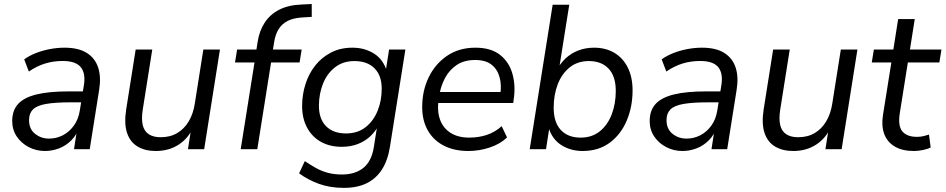

<svg xmlns="http://www.w3.org/2000/svg" viewBox="-20 -728 4615 937"><path d="M199.4 8.9Q157 8.9 120.5 -10Q84.1 -28.9 61.8 -61.8Q39.6 -94.8 39.6 -137.3Q39.6 -188.8 68.3 -220.5Q97.1 -252.2 158.1 -267.1Q219.1 -282 314.6 -282H395.1L386.8 -228.6H325.9Q248.9 -228.6 204.3 -220.7Q159.8 -212.9 140.8 -193.9Q121.8 -174.9 121.8 -142.1Q121.8 -98.1 151.2 -74.9Q180.5 -51.6 219.3 -51.6Q255.5 -51.6 287.1 -68Q318.7 -84.4 340.9 -115.5Q363.1 -146.6 369.7 -190.1L389.3 -311.7Q398.8 -369.8 374.2 -400.1Q349.6 -430.4 286.2 -430.4Q241.1 -430.4 200.7 -418.2Q160.2 -405.9 120.8 -378.9L98.1 -438.3Q122.1 -455.8 154.2 -468.6Q186.3 -481.3 222.6 -488.3Q258.9 -495.3 294.8 -495.3Q363.2 -495.3 403.6 -469.7Q444.1 -444.2 459.1 -398.2Q474 -352.1 464 -290.3L417.9 0H341.2L358.3 -110.4H368.3Q354.8 -69.8 328.2 -43.2Q301.7 -16.7 268 -3.9Q234.4 8.9 199.4 8.9Z M740.1 8.9Q688.1 8.9 651.6 -12.8Q615.1 -34.5 600.1 -79.2Q585.1 -123.9 595.6 -192.8L642.1 -486.3H723.1L676.6 -192.7Q669.5 -147.7 676.6 -117.6Q683.7 -87.6 706 -72.9Q728.2 -58.3 764.1 -58.3Q810.6 -58.3 845 -78.7Q879.4 -99.1 901.3 -136.2Q923.3 -173.3 930.8 -223.3L972.4 -486.3H1053.4L976.4 0H897.3L914.4 -110.1H924.5Q900.6 -53.9 852.4 -22.5Q804.3 8.9 740.1 8.9Z M1154.7 0 1222 -423.1H1126.9L1137.1 -486.3H1242.5L1229.7 -474.9L1237.3 -523.6Q1245.8 -578.4 1272.2 -618.3Q1298.6 -658.1 1343 -680.8Q1387.5 -703.5 1451.3 -705.9L1501.3 -708.4L1501.4 -645.6L1452.6 -642.6Q1412.4 -640 1384.5 -626.2Q1356.6 -612.3 1340.2 -586.5Q1323.8 -560.7 1317.8 -521.9L1310.7 -477.9L1303.8 -486.3H1452.2L1442 -423.1H1302.9L1235.7 0Z M1658 188.9Q1590.3 188.9 1536.1 169.1Q1481.8 149.2 1439.6 117.8L1467.5 58.3Q1497.1 78.4 1524.5 93.3Q1551.9 108.1 1582.2 115.9Q1612.4 123.6 1648.5 123.6Q1712.8 123.6 1753 91.6Q1793.1 59.6 1804.2 -8.9L1822.4 -124.1L1830.8 -123.1Q1814.3 -88.4 1787.5 -63.3Q1760.7 -38.2 1725.4 -24.8Q1690 -11.5 1647.8 -11.5Q1589.8 -11.5 1546.4 -35.7Q1502.9 -60 1478.7 -105Q1454.4 -149.9 1454.4 -210.3Q1454.4 -266.3 1470.9 -317.8Q1487.3 -369.2 1519 -409Q1550.7 -448.8 1596.2 -472Q1641.7 -495.3 1700.2 -495.3Q1760.4 -495.3 1806.2 -465.9Q1852.1 -436.5 1869.1 -376.1L1861.7 -377L1878.8 -486.3H1958.4L1883.3 -13.3Q1872.8 54.1 1844.2 98.9Q1815.6 143.7 1769.4 166.3Q1723.2 188.9 1658 188.9ZM1668.8 -76.8Q1725.3 -76.8 1763.9 -107.1Q1802.5 -137.3 1822.7 -187Q1842.8 -236.6 1842.8 -294.1Q1843.3 -358.3 1808.2 -394.1Q1773.1 -430 1709.5 -430Q1654 -430 1615.1 -399.7Q1576.3 -369.4 1556.6 -320.3Q1536.9 -271.1 1536.4 -213.6Q1535.9 -148.4 1570.8 -112.6Q1605.7 -76.8 1668.8 -76.8Z M2265.9 8.9Q2196.7 8.9 2145.9 -17.2Q2095.1 -43.4 2067.8 -91.6Q2040.4 -139.7 2040.4 -205.6Q2040.4 -285 2072 -350.5Q2103.6 -416.1 2161.9 -455.7Q2220.3 -495.3 2299.8 -495.3Q2376.1 -495.3 2420.5 -460.1Q2464.8 -424.8 2480.7 -368.2Q2496.6 -311.5 2487.6 -247.3L2484.6 -225.5H2102.8L2110.7 -279H2439.4L2421.4 -265.6Q2428.4 -313 2418.1 -351.1Q2407.8 -389.3 2379 -412.2Q2350.3 -435.2 2298.8 -435.2Q2244.7 -435.2 2208.6 -410.7Q2172.6 -386.2 2152.4 -348.3Q2132.2 -310.5 2125.1 -269.2L2121.2 -245.1Q2112.1 -188.1 2127 -145.7Q2141.8 -103.3 2178.5 -79.8Q2215.2 -56.4 2270 -56.4Q2316.2 -56.4 2355.9 -69.7Q2395.7 -83 2428.3 -112.2L2454.5 -57.2Q2421.1 -25.1 2369.9 -8.1Q2318.7 8.9 2265.9 8.9Z M2823.2 8.9Q2764.6 8.9 2718.7 -20.4Q2672.8 -49.8 2655.8 -110.3H2661.8L2644.7 0H2565.1L2677.1 -705H2758.1L2707 -383.2H2695.9Q2713.4 -417.9 2740.2 -443Q2767 -468.1 2802.4 -481.7Q2837.7 -495.3 2879.4 -495.3Q2936 -495.3 2978.3 -470.1Q3020.6 -444.8 3043.8 -398.1Q3067.1 -351.4 3067.1 -286.9Q3067.1 -206.6 3038.6 -139.4Q3010.2 -72.1 2955.7 -31.6Q2901.3 8.9 2823.2 8.9ZM2813.5 -56.4Q2869 -56.4 2907.1 -87.1Q2945.3 -117.9 2965.2 -169.8Q2985.1 -221.7 2985.1 -284.1Q2985.1 -355.8 2950.2 -392.9Q2915.4 -430 2853.7 -430Q2798.6 -430 2760.3 -399.2Q2721.9 -368.4 2702 -317Q2682.1 -265.7 2682.1 -202.2Q2682.1 -131 2716.9 -93.7Q2751.8 -56.4 2813.5 -56.4Z M3310.4 8.9Q3268 8.9 3231.5 -10Q3195.1 -28.9 3172.8 -61.8Q3150.6 -94.8 3150.6 -137.3Q3150.6 -188.8 3179.3 -220.5Q3208.1 -252.2 3269.1 -267.1Q3330.1 -282 3425.6 -282H3506.1L3497.8 -228.6H3436.9Q3359.9 -228.6 3315.3 -220.7Q3270.8 -212.9 3251.8 -193.9Q3232.8 -174.9 3232.8 -142.1Q3232.8 -98.1 3262.2 -74.9Q3291.5 -51.6 3330.3 -51.6Q3366.5 -51.6 3398.1 -68Q3429.7 -84.4 3451.9 -115.5Q3474.1 -146.6 3480.7 -190.1L3500.3 -311.7Q3509.8 -369.8 3485.2 -400.1Q3460.6 -430.4 3397.2 -430.4Q3352.1 -430.4 3311.7 -418.2Q3271.2 -405.9 3231.8 -378.9L3209.1 -438.3Q3233.1 -455.8 3265.2 -468.6Q3297.3 -481.3 3333.6 -488.3Q3369.9 -495.3 3405.8 -495.3Q3474.2 -495.3 3514.6 -469.7Q3555.1 -444.2 3570.1 -398.2Q3585 -352.1 3575 -290.3L3528.9 0H3452.2L3469.3 -110.4H3479.3Q3465.8 -69.8 3439.2 -43.2Q3412.7 -16.7 3379 -3.9Q3345.4 8.9 3310.4 8.9Z M3851.1 8.9Q3799.1 8.9 3762.6 -12.8Q3726.1 -34.5 3711.1 -79.2Q3696.1 -123.9 3706.6 -192.8L3753.1 -486.3H3834.1L3787.6 -192.7Q3780.5 -147.7 3787.6 -117.6Q3794.7 -87.6 3817 -72.9Q3839.2 -58.3 3875.1 -58.3Q3921.6 -58.3 3956 -78.7Q3990.4 -99.1 4012.3 -136.2Q4034.3 -173.3 4041.8 -223.3L4083.4 -486.3H4164.4L4087.4 0H4008.3L4025.4 -110.1H4035.5Q4011.6 -53.9 3963.4 -22.5Q3915.3 8.9 3851.1 8.9Z M4439.9 8.9Q4383.3 8.9 4346.6 -12.9Q4309.9 -34.8 4295.3 -74Q4280.7 -113.3 4289.1 -166.6L4330 -423.1H4234.4L4244.7 -486.3H4339.7L4363.2 -635H4444.2L4420.7 -486.3H4574.5L4564.3 -423.1H4410.5L4371.1 -175.2Q4361.5 -113.6 4383.6 -86.9Q4405.7 -60.1 4455.1 -60.1Q4472.2 -60.1 4487 -63.7Q4501.8 -67.2 4513.7 -71.2L4521.8 -8.5Q4509 -1.1 4485.3 3.9Q4461.7 8.9 4439.9 8.9Z"/></svg>

Font: Nunito Sans 12pt ExtraLight
Style: Italic
Weight: 200
Italic angle: -9°
Designer: Vernon Adams
Foundry: Vernon Adams
Version: Version 3.101;gftools[0.9.27]